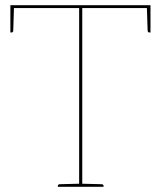

<svg xmlns="http://www.w3.org/2000/svg" viewBox="-20 -720 620 740"><path d="M285 0V-689H20V-700H560V-689H297V0ZM203 0V-5Q203 -7 205.5 -8.5Q208 -10 210 -10L287 -12L288 0ZM294 0 295 -12 372 -10Q374 -10 376.5 -8.5Q379 -7 379 -5V0ZM546 -695 560 -689V-595H554Q552 -595 550.5 -597.5Q549 -600 549 -602ZM34 -695 31 -602Q31 -600 29.5 -597.5Q28 -595 26 -595H20V-689Z"/></svg>

Font: Aleo Thin
Style: Regular
Weight: 250
Designer: Alessio Laiso
Foundry: Alessio Laiso
Version: Version 2.001;gftools[0.9.29]